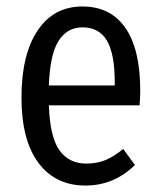

<svg xmlns="http://www.w3.org/2000/svg" viewBox="-20 -557 492 589"><path d="M410.2 -278.8Q410.2 -258.3 408.2 -233.9H129.9Q133.3 -136.2 162.6 -95.7Q191.9 -55.2 244.1 -55.2Q277.3 -55.2 303.5 -65.9Q329.6 -76.7 357.9 -100.1L394 -50.8Q329.6 12.2 242.2 12.2Q149.9 12.2 97.9 -57.4Q45.9 -127 45.9 -257.8Q45.9 -389.2 95.2 -463.1Q144.5 -537.1 232.9 -537.1Q318.8 -537.1 364.5 -471.7Q410.2 -406.2 410.2 -278.8ZM332 -294.9V-304.2Q332 -392.1 307.9 -432.6Q283.7 -473.1 232.9 -473.1Q186 -473.1 159.7 -431.6Q133.3 -390.1 129.9 -294.9Z"/></svg>

Font: Fira Sans Compressed Book
Style: Regular
Weight: 350
Width: 1
Designer: Carrois Corporate & Edenspiekermann AG
Foundry: Carrois Corporate GbR & Edenspiekermann AG
Version: Version 4.203;PS 004.203;hotconv 1.0.88;makeotf.lib2.5.64775